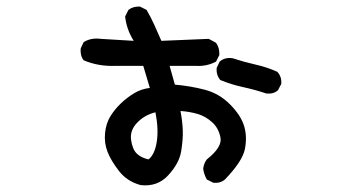

<svg xmlns="http://www.w3.org/2000/svg" viewBox="-20 -541 1040 583"><path d="M407 21Q366 10 341.5 -21.5Q317 -53 306.5 -80Q296 -107 299 -137Q302 -167 315.5 -188.5Q329 -210 347.5 -227.5Q366 -245 387.5 -258Q409 -271 435 -274L415 -341H331Q278 -339 234 -358Q223 -372 225 -394L234 -413Q256 -427 286 -423L386 -417Q364 -452 360 -491L370 -511Q384 -522 405 -521L425 -511Q438 -489 449 -464.5Q460 -440 470 -417L614 -423L636 -411Q647 -396 646 -374L636 -354Q608 -339 575 -341H495L511 -284Q558 -280 602 -268.5Q646 -257 679 -223.5Q712 -190 721.5 -157.5Q731 -125 723.5 -88Q716 -51 663 4Q649 16 628 14L608 4Q599 -12 597 -29Q599 -45 608 -57Q655 -94 649.5 -123Q644 -152 624 -170Q604 -188 580 -195Q556 -202 528 -204Q534 -173 535 -145Q536 -117 530 -81Q524 -45 491 -9Q458 27 407 21ZM431 -57Q450 -72 456 -110.5Q462 -149 452 -200Q419 -192 396.5 -168.5Q374 -145 378 -116.5Q382 -88 395 -75Q408 -62 431 -57ZM789 -257Q753 -269 718 -276.5Q683 -284 649 -298Q636 -313 638 -335L647 -354Q663 -368 687 -364Q720 -353 755.5 -345Q791 -337 822 -323Q836 -308 834 -286L824 -267Q811 -255 789 -257Z"/></svg>

Font: Kosefont JP
Style: Regular
Weight: 400
Designer: Nozomi Seto 瀬戸のぞみ
Version: Version 3.00;June 19, 2020